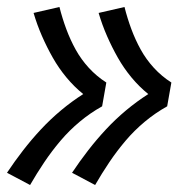

<svg xmlns="http://www.w3.org/2000/svg" viewBox="-20 -610 540 549"><path d="M252 -81 186 -116Q208 -149 232 -180Q256 -211 283 -240Q310 -269 340.5 -294.5Q371 -320 404 -341Q378 -362 356 -388.5Q334 -415 317 -445Q300 -475 286 -507Q272 -539 262 -573L336 -590Q344 -558 355.5 -527Q367 -496 382.5 -468Q398 -440 420 -416Q442 -392 470 -374L458 -306Q424 -287 394 -262Q364 -237 339 -207.5Q314 -178 292.5 -146Q271 -114 252 -81ZM66 -81 0 -116Q22 -149 46 -180Q70 -211 97 -240Q124 -269 154.5 -294.5Q185 -320 218 -341Q192 -362 170 -388.5Q148 -415 131 -445Q114 -475 100 -507Q86 -539 76 -573L150 -590Q158 -558 169.5 -527Q181 -496 196.5 -468Q212 -440 234 -416Q256 -392 284 -374L272 -306Q238 -287 208 -262Q178 -237 153 -207.5Q128 -178 106.5 -146Q85 -114 66 -81Z"/></svg>

Font: Iosevka SS04 Oblique
Style: Regular
Weight: 400
Italic angle: -9°
Monospace: yes
Designer: Belleve Invis
Foundry: Belleve Invis
Version: Version 19.0.0; ttfautohint (v1.8.4)